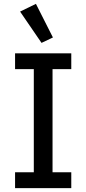

<svg xmlns="http://www.w3.org/2000/svg" viewBox="-20 -974 447 994"><path d="M58 0V-82H155V-616H58V-698H349V-616H252V-82H349V0ZM84 -914 166 -954 254 -780 195 -752Z"/></svg>

Font: IBM Plex Sans Thai Text
Style: Regular
Weight: 450
Designer: Mike Abbink, Paul van der Laan, Pieter van Rosmalen, Ben Mitchell, Mark Frömberg
Foundry: Bold Monday
Version: Version 1.1